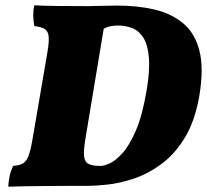

<svg xmlns="http://www.w3.org/2000/svg" viewBox="-20 -699 778 722"><path d="M109 -679Q143 -677 200 -676.5Q257 -676 310 -676Q333 -676 360.5 -677Q388 -678 421 -678Q496 -678 559.5 -663.5Q623 -649 668 -612Q713 -575 730 -508Q747 -441 729 -335Q712 -241 674 -179.5Q636 -118 586 -81.5Q536 -45 483.5 -27.5Q431 -10 385 -5Q339 0 309 0Q283 0 241 0Q199 0 154 0.5Q109 1 70 1.5Q31 2 11 3Q12 -17 16 -36Q20 -55 29 -75Q55 -77 68.5 -86Q82 -95 90 -120.5Q98 -146 106 -197L158 -501Q165 -541 163 -561.5Q161 -582 148 -590Q135 -598 109 -601Q101 -646 109 -679ZM302 -182Q294 -136 296 -113Q298 -90 313 -82.5Q328 -75 359 -75Q370 -75 392 -84.5Q414 -94 440 -122.5Q466 -151 490.5 -207Q515 -263 531 -357Q544 -433 540 -481.5Q536 -530 519.5 -556.5Q503 -583 478 -593Q453 -603 424 -603Q410 -603 396.5 -600.5Q383 -598 370 -591Z"/></svg>

Font: Vollkorn Black
Style: Italic
Weight: 900
Italic angle: -11°
Designer: Friedrich Althausen
Foundry: Friedrich Althausen
Version: Version 5.000; ttfautohint (v1.8.3)